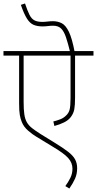

<svg xmlns="http://www.w3.org/2000/svg" viewBox="-20 -916 558 1105"><path d="M518 -596H412V-354Q412 -310 407.5 -286.5Q403 -263 388 -243Q374 -224 348.5 -211.5Q323 -199 293 -191L287 -217Q308 -222 327 -229.5Q346 -237 359 -250Q375 -264 380.5 -284.5Q386 -305 386 -352V-596H116V-330Q116 -286 120 -258.5Q124 -231 134.5 -212.5Q145 -194 164 -179Q183 -164 213 -145L294 -95Q343 -65 371.5 -43Q400 -21 412 1Q424 23 424 52Q424 85 412 112Q400 139 379 169L356 155Q373 132 385 107.5Q397 83 397 55Q397 21 372.5 -6.5Q348 -34 280 -74L188 -130Q169 -141 142.5 -163.5Q116 -186 105 -215Q98 -232 94 -254Q90 -276 90 -322V-596H0V-622H518ZM384 -615Q371 -668 359.5 -702Q348 -736 331.5 -752Q315 -768 286 -768Q270 -768 255.5 -766Q241 -764 225 -764Q195 -764 173.5 -773Q152 -782 135 -809Q118 -836 100 -888L124 -896Q138 -854 149.5 -831Q161 -808 178 -799Q195 -790 224 -790Q237 -790 253 -792Q269 -794 285 -794Q312 -794 335 -782.5Q358 -771 376.5 -733Q395 -695 410 -615Z"/></svg>

Font: Noto Sans Devanagari Thin
Style: Regular
Weight: 100
Designer: Jelle Bosma - Monotype Design Team
Foundry: Monotype Imaging Inc.
Version: Version 2.004; ttfautohint (v1.8.4.7-5d5b)